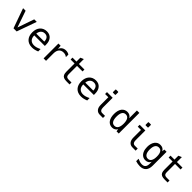

<svg xmlns="http://www.w3.org/2000/svg" viewBox="509 -2774 5003 5003"><g transform="rotate(45 3010.5 -272.5)"><path d="M358.9 0 553.2 -546.9H460L300.8 -87.9L142.1 -546.9H48.8L243.2 0Z M1025.9 3.9Q1074.2 -7.3 1124.5 -27.8V-117.2Q1071.3 -89.4 1024.7 -75.7Q978 -62 934.1 -62Q849.6 -62 803.2 -110.8Q756.3 -160.2 756.3 -249V-252H1145.5V-295.9Q1145.5 -419.9 1085.4 -489.7Q1024.9 -560.1 918.9 -560.1Q862.8 -560.1 815.2 -540.5Q767.6 -521 732.4 -481.9Q662.6 -403.3 662.6 -272.5Q662.6 -139.2 734.4 -62Q769.5 -24.4 819.6 -5.1Q869.6 14.2 932.6 14.2Q981.9 14.2 1025.9 3.9ZM917 -483.9Q949.2 -483.9 975.1 -473.6Q1001 -463.4 1018.6 -442.9Q1053.7 -402.3 1055.7 -322.3L759.8 -321.8Q764.6 -372.1 785.4 -408.4Q806.2 -444.8 839.8 -464.4Q873.5 -483.9 917 -483.9Z M1441.9 0V-272Q1441.9 -371.6 1486.3 -424.3Q1530.8 -477.1 1614.3 -477.1Q1649.9 -477.1 1680.7 -466.6Q1711.4 -456.1 1738.8 -434.1V-525.9Q1713.4 -543.5 1683.6 -551.8Q1653.3 -560.1 1621.1 -560.1Q1557.1 -560.1 1511 -529.1Q1464.8 -498 1441.9 -439.9L1433.1 -546.9H1351.6V0Z M2310.1 2V-69.8H2209Q2170.4 -69.8 2147.9 -80.3Q2125.5 -90.8 2115.7 -114.3Q2106 -137.7 2106 -178.2V-477.1H2310.1V-546.9H2106V-729L2016.1 -689.9V-546.9H1870.1V-477.1H2016.1V-178.2Q2016.1 -111.3 2034.2 -72.3Q2052.2 -33.2 2092.3 -15.6Q2132.3 2 2200.2 2Z M2832 3.9Q2880.4 -7.3 2930.7 -27.8V-117.2Q2877.4 -89.4 2830.8 -75.7Q2784.2 -62 2740.2 -62Q2655.8 -62 2609.4 -110.8Q2562.5 -160.2 2562.5 -249V-252H2951.7V-295.9Q2951.7 -419.9 2891.6 -489.7Q2831.1 -560.1 2725.1 -560.1Q2668.9 -560.1 2621.3 -540.5Q2573.7 -521 2538.6 -481.9Q2468.8 -403.3 2468.8 -272.5Q2468.8 -139.2 2540.5 -62Q2575.7 -24.4 2625.7 -5.1Q2675.8 14.2 2738.8 14.2Q2788.1 14.2 2832 3.9ZM2723.1 -483.9Q2755.4 -483.9 2781.2 -473.6Q2807.1 -463.4 2824.7 -442.9Q2859.9 -402.3 2861.8 -322.3L2565.9 -321.8Q2570.8 -372.1 2591.6 -408.4Q2612.3 -444.8 2646 -464.4Q2679.7 -483.9 2723.1 -483.9Z M3350.6 -660.6V-745.1Q3350.6 -759.8 3335.9 -759.8H3265.6Q3251 -759.8 3251 -745.1V-660.6Q3251 -646 3265.6 -646H3335.9Q3350.6 -646 3350.6 -660.6ZM3543.5 -72.3H3438.5Q3395.5 -72.3 3373 -103Q3350.6 -132.8 3350.6 -194.3V-546.9H3141.1V-476.6H3260.7V-194.3Q3260.7 -99.6 3305.2 -47.9Q3328.1 -21 3358.9 -8.5Q3389.6 3.9 3429.7 3.9H3543.5Z M3971.7 -7.3Q3990.7 -18.1 4004.9 -33.2Q4019 -48.3 4031.2 -68.8L4040 0H4121.1V-759.8H4031.2V-477.1Q4009.8 -517.6 3972.4 -538.8Q3935.1 -560.1 3885.3 -560.1Q3837.4 -560.1 3797.6 -541Q3757.8 -522 3729 -484.4Q3700.7 -446.8 3686.5 -393.6Q3672.4 -340.3 3672.4 -274.4Q3672.4 -208.5 3686.5 -154.8Q3700.7 -101.1 3729 -63Q3755.9 -25.9 3795.4 -5.9Q3835 14.2 3885.3 14.2Q3934.1 14.2 3971.7 -7.3ZM3800.3 -115.2Q3767.1 -168.9 3767.1 -272.9Q3767.1 -377.4 3800 -430.7Q3833 -483.9 3898.4 -483.9Q3963.9 -483.9 3997.6 -430.7Q4031.2 -377.4 4031.2 -272.9Q4031.2 -168.9 3997.6 -115.5Q3963.9 -62 3897.9 -62Q3833 -62 3800.3 -115.2Z M4554.7 -660.6V-745.1Q4554.7 -759.8 4540 -759.8H4469.7Q4455.1 -759.8 4455.1 -745.1V-660.6Q4455.1 -646 4469.7 -646H4540Q4554.7 -646 4554.7 -660.6ZM4747.6 -72.3H4642.6Q4599.6 -72.3 4577.1 -103Q4554.7 -132.8 4554.7 -194.3V-546.9H4345.2V-476.6H4464.8V-194.3Q4464.8 -99.6 4509.3 -47.9Q4532.2 -21 4563 -8.5Q4593.8 3.9 4633.8 3.9H4747.6Z M5338.9 -35.2V-544.9H5257.8L5249 -474.1Q5225.6 -518.6 5189.5 -539.1Q5152.3 -560.1 5101.1 -560.1Q5051.8 -560.1 5014.2 -541Q4976.6 -522 4947.3 -483.4Q4890.1 -406.7 4890.1 -277.8Q4890.1 -192.9 4916 -129.2Q4941.9 -65.4 4989.5 -30.8Q5037.1 3.9 5100.6 3.9Q5207.5 3.9 5249 -86.9V-22Q5249 64 5215.8 103Q5198.7 123.5 5173.3 133.3Q5147.9 143.1 5111.8 143.1Q5075.2 143.1 5038.1 132.3Q4993.2 119.1 4951.2 99.1V188Q4993.7 201.7 5032.2 208Q5074.7 214.8 5109.9 214.8Q5222.7 214.8 5280.8 151.4Q5338.9 87.9 5338.9 -35.2ZM4984.9 -277.3Q4984.9 -378.9 5019.3 -431.4Q5053.7 -483.9 5119.6 -483.9Q5184.1 -483.9 5216.3 -431.6Q5249 -379.9 5249 -277.8Q5249 -176.8 5216.1 -123.8Q5183.1 -70.8 5120.1 -70.8Q5055.2 -70.8 5020 -124.3Q4984.9 -177.7 4984.9 -277.3Z M5922.4 2V-69.8H5821.3Q5782.7 -69.8 5760.3 -80.3Q5737.8 -90.8 5728 -114.3Q5718.3 -137.7 5718.3 -178.2V-477.1H5922.4V-546.9H5718.3V-729L5628.4 -689.9V-546.9H5482.4V-477.1H5628.4V-178.2Q5628.4 -111.3 5646.5 -72.3Q5664.6 -33.2 5704.6 -15.6Q5744.6 2 5812.5 2Z"/></g></svg>

Font: Hack Dev
Style: Regular
Weight: 400
Designer: Christopher Simpkins
Foundry: Christopher Simpkins
Version: Version 2.0315